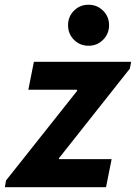

<svg xmlns="http://www.w3.org/2000/svg" viewBox="-37 -781 567 801"><path d="M-16.6 0 -12.1 -27.8 284.5 -401.6V-406.6H81.2L104.4 -523.1H510.3L504.7 -494.7L208.9 -120.9V-117H428.7L405.3 0ZM332.5 -590.1Q296.2 -590.1 271.5 -615Q246.9 -639.9 246.9 -675.8Q246.9 -711.7 271.5 -736.4Q296.2 -761.2 332.4 -761.2Q368.2 -761.2 393.1 -736.4Q418 -711.7 418 -675.8Q418 -639.9 393.1 -615Q368.2 -590.1 332.5 -590.1Z"/></svg>

Font: Reddit Sans
Style: Italic
Weight: 400
Italic angle: -11.25°
Designer: Stephen Hutchings
Version: Version 1.013